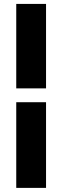

<svg xmlns="http://www.w3.org/2000/svg" viewBox="-20 -730 310 957"><path d="M209.5 -289.5H61V-710.5H209.5ZM209.5 206.5H61V-220.5H209.5Z"/></svg>

Font: Anek Gurmukhi ExtraBold
Style: Regular
Weight: 800
Designer: Sarang Kulkarni (Gurmukhi), Yesha Goshar (Latin)
Foundry: Ek Type
Version: Version 1.003